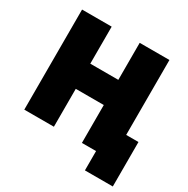

<svg xmlns="http://www.w3.org/2000/svg" viewBox="-184 -864 1139 1163"><g transform="rotate(30 385.0 -282.5)"><path d="M563 135H758V-176H672V-700H464V-441H268V-700H61V0H268V-265H464V0H563Z"/></g></svg>

Font: Fixel Display Black
Style: Regular
Weight: 900
Designer: AlfaBravo + MacPaw
Foundry: Kyrylo Tkachov, Marchela Mozhyna, Serhii Makarenko, Maria Weinstein, Zakhar Kryvoshyya
Version: Version 1.211